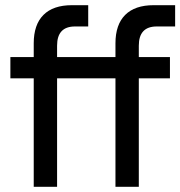

<svg xmlns="http://www.w3.org/2000/svg" viewBox="-20 -720 695 740"><path d="M425 -418H200V0H110V-418H20V-500H110V-553Q110 -625 147.5 -662.5Q185 -700 257 -700H320V-618H269Q200 -618 200 -544V-500H425V-553Q425 -625 462.5 -662.5Q500 -700 572 -700H655V-618H584Q515 -618 515 -544V-500H635V-418H515V0H425Z"/></svg>

Font: PT Root UI Web Medium
Style: Regular
Weight: 500
Designer: Vitaly Kuzmin
Foundry: ParaType Ltd.
Version: Version 1.001W